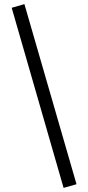

<svg xmlns="http://www.w3.org/2000/svg" viewBox="-20 -741 430 936"><path d="M37 -703 99 -721 353 157 290 175Z"/></svg>

Font: Ysabeau SC Medium
Style: Regular
Weight: 500
Designer: Christian Thalmann (Catharsis Fonts)
Version: Version 0.003